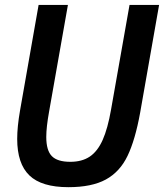

<svg xmlns="http://www.w3.org/2000/svg" viewBox="-20 -746 663 776"><path d="M49.5 -184.5Q49.5 -233.5 61 -299.5L136 -726H254.5L178.5 -295.5Q167 -232 167 -192.5Q167 -138 189.5 -115Q212 -92 264 -92Q311.5 -92 343 -113.2Q374.5 -134.5 395 -180.5Q415.5 -226.5 429 -304L503.5 -726H623L546.5 -291Q526.5 -180.5 495.5 -116Q464.5 -51.5 407.8 -20.5Q351 10.5 256.5 10.5Q148 10.5 98.8 -37Q49.5 -84.5 49.5 -184.5Z"/></svg>

Font: JuliaMono SemiBoldItalic
Style: Regular
Weight: 600
Italic angle: -9°
Monospace: yes
Designer: cormullion
Foundry: corm
Version: Version 0.049; ttfautohint (v1.8.4)